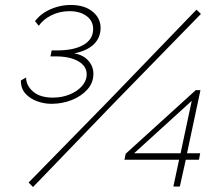

<svg xmlns="http://www.w3.org/2000/svg" viewBox="-20 -751 893 773"><path d="M187 -333Q159 -333 130.5 -343Q102 -353 83 -373.5Q64 -394 64 -427L85 -439Q85 -407 113 -382.5Q141 -358 193 -358Q229 -358 260 -370.5Q291 -383 310 -404.5Q329 -426 329 -452Q329 -485 295 -504.5Q261 -524 204 -524H183L188 -548H209Q278 -548 316.5 -570.5Q355 -593 355 -634Q355 -667 328.5 -686.5Q302 -706 260 -706Q220 -706 187 -689.5Q154 -673 136 -647L121 -666Q136 -686 158.5 -700.5Q181 -715 208.5 -723Q236 -731 265 -731Q320 -731 352.5 -704.5Q385 -678 385 -639Q385 -600 358.5 -573.5Q332 -547 279 -536Q315 -530 335.5 -507Q356 -484 356 -454Q356 -418 332 -391Q308 -364 269.5 -348.5Q231 -333 187 -333ZM95 -16 417 -345 771 -712 789 -695 432 -329 113 2ZM678 0 701 -108H481L486 -132L768 -388H787L733 -134H786L781 -108H728L704 0ZM520 -134H707L752 -345Z"/></svg>

Font: Raleway Thin ExtraLight
Style: Italic
Weight: 250
Italic angle: -12°
Version: Version 4.026